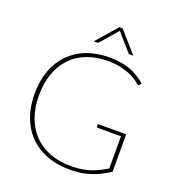

<svg xmlns="http://www.w3.org/2000/svg" viewBox="-159 -1026 1056 1159"><g transform="rotate(20 369.0 -447.0)"><path d="M668 -309V-69Q616 -33.5 556 -12.8Q496 8 420.5 8Q338 8 272 -17.2Q206 -42.5 159.8 -89.2Q113.5 -136 89 -202.5Q64.5 -269 64.5 -351.5Q64.5 -434 88.8 -500.2Q113 -566.5 158.5 -613.5Q204 -660.5 268.5 -685.8Q333 -711 413.5 -711Q453 -711 486.2 -706Q519.5 -701 548 -690.8Q576.5 -680.5 601.8 -665Q627 -649.5 650.5 -629L643.5 -618.5Q639.5 -612.5 632 -614.5Q627 -616 613.8 -627.5Q600.5 -639 575 -652.2Q549.5 -665.5 509.8 -676.5Q470 -687.5 413 -687.5Q339.5 -687.5 280.2 -664.5Q221 -641.5 179.2 -598Q137.5 -554.5 115 -492.2Q92.5 -430 92.5 -351.5Q92.5 -273.5 115 -211Q137.5 -148.5 179.8 -104.8Q222 -61 282.8 -37.8Q343.5 -14.5 420 -14.5Q454.5 -14.5 484.2 -19Q514 -23.5 540.5 -32Q567 -40.5 592 -52.8Q617 -65 642.5 -80.5V-287H494Q490.5 -287 488 -289.5Q485.5 -292 485.5 -295V-309ZM546 -769.5H526Q523 -769.5 519.2 -770.5Q515.5 -771.5 512 -775.5L421 -880Q419 -881.5 418.5 -884Q417.5 -881.5 416 -880L325 -775.5Q321.5 -771.5 317.8 -770.5Q314 -769.5 311 -769.5H291.5L408 -902.5H429.5Z"/></g></svg>

Font: Lato ExtraLight
Style: Regular
Weight: 275
Designer: Lukasz Dziedzic with Adam Twardoch and Botio Nikoltchev
Foundry: tyPoland Lukasz Dziedzic
Version: Version 2.015; 2015-08-06; http://www.latofonts.com/